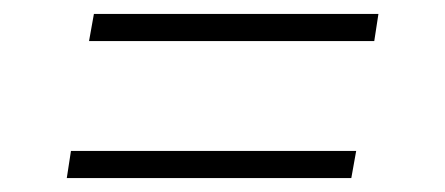

<svg xmlns="http://www.w3.org/2000/svg" viewBox="-20 -478 640 276"><path d="M108 -419 115 -458H524L518 -419ZM76 -222 82 -261H492L485 -222Z"/></svg>

Font: Iosevka SS04 XLt Ex
Style: Italic
Weight: 200
Width: 7
Italic angle: -9°
Monospace: yes
Designer: Belleve Invis
Foundry: Belleve Invis
Version: Version 19.0.0; ttfautohint (v1.8.4)